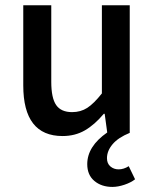

<svg xmlns="http://www.w3.org/2000/svg" viewBox="-20 -510 593 737"><path d="M256.8 -79.6Q289.6 -79.6 314.9 -95.9Q340.3 -112.3 371.1 -151.4V-489.7H478V0Q433.6 18.1 412.1 43.7Q390.6 69.3 390.6 97.2Q390.6 117.7 403.8 128.9Q417 140.1 435.1 140.1Q455.1 140.1 474.1 127.9L498.5 178.2Q482.4 190.9 457.5 199.2Q432.6 207.5 411.6 207.5Q369.6 207.5 342.3 184.6Q314.9 161.6 314.9 120.1Q314.9 51.8 391.6 -1.5L381.8 -73.2H378.4Q343.3 -31.2 305.7 -9.5Q268.1 12.2 220.2 12.2Q69.3 12.2 69.3 -182.1V-489.7H176.8V-195.8Q176.8 -133.8 195.6 -106.7Q214.4 -79.6 256.8 -79.6Z"/></svg>

Font: Varta
Style: Bold
Weight: 700
Designer: Joana Correia, Viktoriya Grabowska, Eben Sorkin
Foundry: Sorkin Type
Version: Version 1.002; ttfautohint (v1.3) -l 8 -r 24 -G 200 -x 12 -H